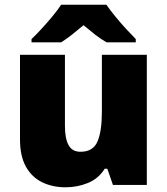

<svg xmlns="http://www.w3.org/2000/svg" viewBox="-20 -786 710 816"><path d="M604 -553V0H460L436 -69H425Q399 -27 354 -8.5Q309 10 258 10Q204 10 160 -11Q116 -32 90.5 -77Q65 -122 65 -193V-553H256V-251Q256 -197 271.5 -169Q287 -141 322 -141Q376 -141 394.5 -185Q413 -229 413 -311V-553ZM432 -766Q448 -743 470.5 -715.5Q493 -688 516.5 -662.5Q540 -637 557 -620V-606H433Q407 -621 384 -639Q361 -657 335 -679Q309 -657 287.5 -640Q266 -623 240 -606H114V-620Q133 -638 156.5 -663.5Q180 -689 202.5 -716Q225 -743 240 -766Z"/></svg>

Font: Noto Sans Khmer UI Black
Style: Regular
Weight: 900
Designer: Danh Hong and the Monotype Design Team
Foundry: Monotype Imaging Inc.
Version: Version 2.002; ttfautohint (v1.8.4.7-5d5b)